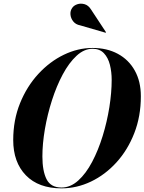

<svg xmlns="http://www.w3.org/2000/svg" viewBox="-20 -1023 792 1053"><path d="M419.5 -884Q395.5 -888.5 382 -905.2Q368.5 -922 366.5 -942.5Q364.5 -963 375.5 -979Q384.5 -993 403.5 -999.5Q422.5 -1006 443.8 -1000Q465 -994 479.5 -970.5L561.5 -846L559 -843.5ZM317.5 10Q191.5 10 122 -61.5Q52.5 -133 52.5 -255Q52.5 -365 90 -457.2Q127.5 -549.5 190.2 -617.5Q253 -685.5 330.2 -722.8Q407.5 -760 487.5 -760Q566.5 -760 626.2 -727.8Q686 -695.5 719.2 -636Q752.5 -576.5 752.5 -495Q752.5 -385 716.5 -292.8Q680.5 -200.5 618.8 -132.5Q557 -64.5 479 -27.2Q401 10 317.5 10ZM487.5 -755.5Q441.5 -755.5 400 -717.2Q358.5 -679 324.2 -615Q290 -551 265 -473Q240 -395 226.2 -314.8Q212.5 -234.5 212.5 -165Q212.5 -85 235.5 -39.8Q258.5 5.5 317.5 5.5Q366.5 5.5 409 -32.8Q451.5 -71 485.2 -135Q519 -199 543 -277Q567 -355 579.8 -435.2Q592.5 -515.5 592.5 -585Q592.5 -628.5 582.8 -667.5Q573 -706.5 550 -731Q527 -755.5 487.5 -755.5Z"/></svg>

Font: Bodoni* 36pt
Style: Bold Italic
Weight: 700
Italic angle: -13°
Version: Version 2.3